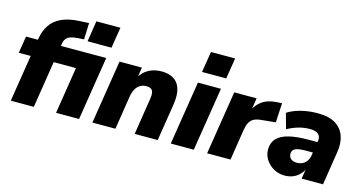

<svg xmlns="http://www.w3.org/2000/svg" viewBox="-78 -1081 2713 1434"><g transform="rotate(15 1278.5 -363.5)"><path d="M55 0 112 -361H20L41 -492H150L131 -477L134 -500Q144 -561 173.5 -606.5Q203 -652 260 -678.5Q317 -705 408 -708L470 -711L465 -584L418 -581Q384 -579 361.5 -571Q339 -563 327.5 -547Q316 -531 313 -506L309 -480L297 -492H661L583 0H405L462 -361H290L233 0ZM494 -577 519 -738H705L679 -577Z M686 0 764 -492H937L924 -407H917Q943 -454 987 -478.5Q1031 -503 1089 -503Q1142 -503 1179.5 -481Q1217 -459 1232.5 -412Q1248 -365 1237 -291L1191 0H1013L1058 -288Q1062 -314 1058.5 -331.5Q1055 -349 1042.5 -358Q1030 -367 1007 -367Q980 -367 958.5 -354.5Q937 -342 924 -318.5Q911 -295 905 -262L864 0Z M1379 -577 1405 -738H1592L1566 -577ZM1292 0 1370 -492H1548L1470 0Z M1573 0 1651 -492H1824L1805 -371H1796Q1813 -429 1858.5 -464Q1904 -499 1969 -503L2017 -506L2009 -356L1898 -345Q1863 -342 1841.5 -330Q1820 -318 1808.5 -295.5Q1797 -273 1791 -237L1754 0Z M2174 11Q2127 11 2088.5 -11Q2050 -33 2027.5 -68.5Q2005 -104 2005 -145Q2005 -197 2035 -230Q2065 -263 2126 -278.5Q2187 -294 2280 -294H2359L2345 -210H2280Q2243 -210 2219.5 -205Q2196 -200 2185.5 -188Q2175 -176 2175 -157Q2175 -133 2192 -119Q2209 -105 2236 -105Q2263 -105 2282.5 -115Q2302 -125 2314.5 -144Q2327 -163 2331 -188L2349 -303Q2355 -336 2335 -355Q2315 -374 2268 -374Q2225 -374 2182 -362Q2139 -350 2096 -326L2063 -444Q2089 -462 2126.5 -475.5Q2164 -489 2207 -496Q2250 -503 2293 -503Q2384 -503 2435 -470Q2486 -437 2503.5 -382Q2521 -327 2510 -261L2469 0H2304L2319 -96H2327Q2312 -59 2288.5 -35Q2265 -11 2236 0Q2207 11 2174 11Z"/></g></svg>

Font: Nunito Sans 12pt Black
Style: Italic
Weight: 900
Italic angle: -9°
Designer: Vernon Adams
Foundry: Vernon Adams
Version: Version 3.101;gftools[0.9.27]